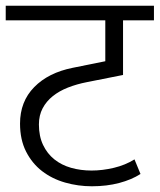

<svg xmlns="http://www.w3.org/2000/svg" viewBox="-30 -650 558 671"><path d="M461 -42Q430 -22 386.5 -10.5Q343 1 291 1Q243 1 197.5 -12Q152 -25 117 -52Q82 -79 61 -120.5Q40 -162 40 -218Q40 -295 89.5 -345.5Q139 -396 224 -413L338 -436V-579H-10V-630H508V-579H400V-388L274 -363Q238 -356 207.5 -344Q177 -332 154.5 -314Q132 -296 119 -271.5Q106 -247 106 -215Q106 -174 120.5 -143.5Q135 -113 160 -93Q185 -73 218.5 -63.5Q252 -54 290 -54Q328 -54 368 -63.5Q408 -73 440 -93Z"/></svg>

Font: Ek Mukta Light
Style: Regular
Weight: 300
Designer: Girish Dalvi and Yashodeep Gholap
Foundry: Ek Type
Version: Version 2.538;PS 1.002;hotconv 16.6.51;makeotf.lib2.5.65220;